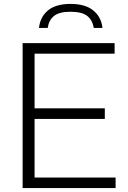

<svg xmlns="http://www.w3.org/2000/svg" viewBox="-20 -960 655 980"><path d="M156.5 -54H570V0H95.5V-740H565V-686H156.5V-407H515V-353H156.5ZM340 -940Q415 -940 456 -906.8Q497 -873.5 503 -817.5H458.5Q452 -858 424.8 -879Q397.5 -900 340 -900Q283 -900 256.2 -879Q229.5 -858 223.5 -817.5H179Q185 -874 225 -907Q265 -940 340 -940Z"/></svg>

Font: Encode Sans Semi Expanded Light
Style: Regular
Weight: 300
Width: 6
Designer: Multiple Designers
Foundry: Impallari Type
Version: Version 2.000